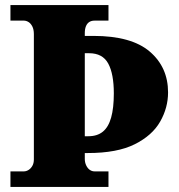

<svg xmlns="http://www.w3.org/2000/svg" viewBox="-20 -734 703 754"><path d="M21 0V-61H74Q83 -61 92 -66.5Q101 -72 107 -82.5Q113 -93 113 -108V-600Q113 -618 107 -630Q101 -642 92 -647.5Q83 -653 74 -653H21V-714H406V-653H351Q339 -653 330.5 -647.5Q322 -642 317.5 -631Q313 -620 313 -604V-593H347Q496 -593 568 -531.5Q640 -470 640 -371Q640 -311 609 -256.5Q578 -202 509 -167.5Q440 -133 325 -133H313V-110Q313 -96 318.5 -84.5Q324 -73 332.5 -67Q341 -61 351 -61H406V0ZM327 -199Q362 -199 384 -217Q406 -235 416.5 -272.5Q427 -310 427 -367Q427 -444 405 -484.5Q383 -525 330 -525H313V-199Z"/></svg>

Font: Noto Rashi Hebrew Black
Style: Regular
Weight: 900
Version: Version 1.006